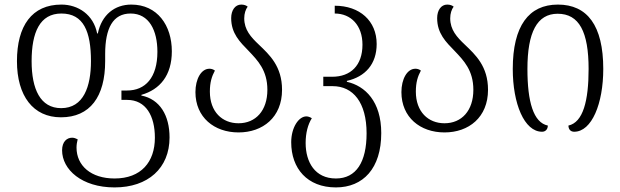

<svg xmlns="http://www.w3.org/2000/svg" viewBox="-20 -567 2707 838"><path d="M480 251C626 251 720 167 720 33C720 -63 678 -134 597 -150V-153C678 -176 730 -238 730 -343C730 -456 667 -547 553 -547C481 -547 424 -503 407 -421H404C388 -503 321 -547 248 -547C119 -547 54 -454 54 -300C54 -148 125 -55 246 -55C373 -55 439 -145 439 -300V-331C439 -444 473 -508 550 -508C631 -508 667 -434 667 -341C667 -228 614 -172 535 -172H510V-131H535C617 -131 656 -61 656 34C656 140 596 212 480 212C377 212 314 156 314 77C314 65 316 53 319 41C311 37 303 34 295 34C272 34 251 51 251 89C251 173 337 251 480 251ZM247 -95C156 -95 118 -178 118 -300C118 -426 154 -508 248 -508C345 -508 377 -429 377 -300C377 -190 345 -95 247 -95Z M1021 11C1127 11 1211 -55 1211 -175C1211 -278 1156 -328 1110 -372C1075 -405 1046 -437 1046 -487C1046 -508 1052 -526 1061 -538C1055 -543 1046 -547 1033 -547C1006 -547 989 -522 989 -488C989 -421 1027 -384 1065 -345C1105 -303 1147 -260 1147 -175C1147 -84 1096 -29 1021 -29C950 -29 896 -79 896 -167C896 -207 904 -233 918 -259C910 -265 902 -267 894 -267C858 -267 833 -222 833 -165C833 -55 915 11 1021 11Z M1446 251C1565 251 1644 168 1644 14C1644 -124 1574 -192 1494 -210V-214C1574 -232 1624 -287 1624 -375C1624 -476 1550 -542 1441 -542V-508C1512 -508 1562 -456 1562 -372C1562 -281 1510 -232 1430 -232H1391V-191H1432C1521 -191 1580 -120 1580 15C1580 140 1535 212 1446 212C1355 212 1314 141 1314 57C1314 13 1324 -24 1341 -51C1333 -56 1325 -59 1317 -59C1284 -59 1251 -11 1251 54C1251 168 1321 251 1446 251Z M1920 11C2026 11 2110 -55 2110 -175C2110 -278 2055 -328 2009 -372C1974 -405 1945 -437 1945 -487C1945 -508 1951 -526 1960 -538C1954 -543 1945 -547 1932 -547C1905 -547 1888 -522 1888 -488C1888 -421 1926 -384 1964 -345C2004 -303 2046 -260 2046 -175C2046 -84 1995 -29 1920 -29C1849 -29 1795 -79 1795 -167C1795 -207 1803 -233 1817 -259C1809 -265 1801 -267 1793 -267C1757 -267 1732 -222 1732 -165C1732 -55 1814 11 1920 11Z M2346 8C2361 8 2371 -3 2371 -19C2308 -32 2282 -123 2282 -266C2282 -426 2324 -507 2414 -507C2508 -507 2549 -428 2549 -266C2549 -127 2525 -33 2461 -19C2461 -3 2470 8 2486 8C2563 8 2613 -115 2613 -266C2613 -456 2543 -547 2415 -547C2288 -547 2218 -454 2218 -266C2218 -115 2268 8 2346 8Z"/></svg>

Font: Noto Serif Georgian SemiCondensed Light
Style: Regular
Weight: 300
Width: 4
Designer: Monotype Design Team, Akaki Razmadze
Foundry: Google LLC
Version: Version 2.003